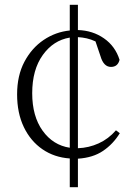

<svg xmlns="http://www.w3.org/2000/svg" viewBox="-20 -734 574 806"><path d="M307.1 51.8H272.9V-68.8Q208 -73.2 158.2 -107.4Q108.4 -141.6 80.1 -200.4Q51.8 -259.3 51.8 -337.9Q51.8 -416.5 82.3 -474.4Q112.8 -532.2 163.1 -566.2Q213.4 -600.1 272.9 -606V-713.9H307.1V-607.9Q369.1 -606 416.5 -573Q463.9 -540 481.9 -482.9Q474.6 -453.1 445.8 -453.1Q415 -453.1 401.9 -498L380.9 -560.1Q362.3 -568.8 344 -573Q325.7 -577.1 307.1 -578.1V-111.8Q352.5 -113.3 394 -132.1Q435.5 -150.9 466.8 -187L482.9 -174.8Q455.1 -129.4 412.6 -100.6Q370.1 -71.8 307.1 -67.9ZM272.9 -113.8V-576.2Q204.1 -564.9 159.7 -503.2Q115.2 -441.4 115.2 -342.8Q115.2 -246.1 158.9 -185.3Q202.6 -124.5 272.9 -113.8Z"/></svg>

Font: Source Han Serif TW ExtraLight
Style: Regular
Weight: 250
Designer: Ryoko NISHIZUKA Ë•øÂ°öÊ∂ºÂ≠ê (kana & ideographs); Frank Grie√ühammer (Latin, Greek & Cyrillic); Wenlong ZHANG Âº†ÊñáÈæô 
Foundry: Adobe
Version: Version 2.003;hotconv 1.1.1;makeotfexe 2.6.0